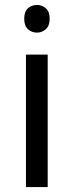

<svg xmlns="http://www.w3.org/2000/svg" viewBox="-20 -757 298 777"><path d="M130 -737Q150 -737 165.5 -723.5Q181 -710 181 -681Q181 -653 165.5 -639Q150 -625 130 -625Q108 -625 93 -639Q78 -653 78 -681Q78 -710 93 -723.5Q108 -737 130 -737ZM173 -536V0H85V-536Z"/></svg>

Font: Noto Sans Tifinagh Adrar
Style: Regular
Weight: 400
Designer: JamraPatel
Foundry: JamraPatel LLC
Version: Version 2.006; ttfautohint (v1.8.4.7-5d5b)